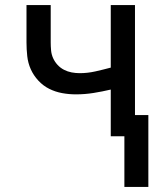

<svg xmlns="http://www.w3.org/2000/svg" viewBox="-20 -540 640 761"><path d="M473 201V0H419V-185Q385 -177 350.5 -171.5Q316 -166 281 -166Q253 -166 226 -171Q199 -176 175 -188Q151 -200 132 -220.5Q113 -241 102 -265.5Q91 -290 88 -317.5Q85 -345 85 -372V-520H181V-372Q181 -356 182.5 -340Q184 -324 190.5 -309.5Q197 -295 208 -283Q219 -271 233.5 -263.5Q248 -256 264 -253Q280 -250 296 -250Q327 -250 358 -257Q389 -264 419 -272V-520H515V-84H568V201Z"/></svg>

Font: Iosevka SS04 Medium Extended
Style: Regular
Weight: 500
Width: 7
Monospace: yes
Designer: Belleve Invis
Foundry: Belleve Invis
Version: Version 19.0.0; ttfautohint (v1.8.4)